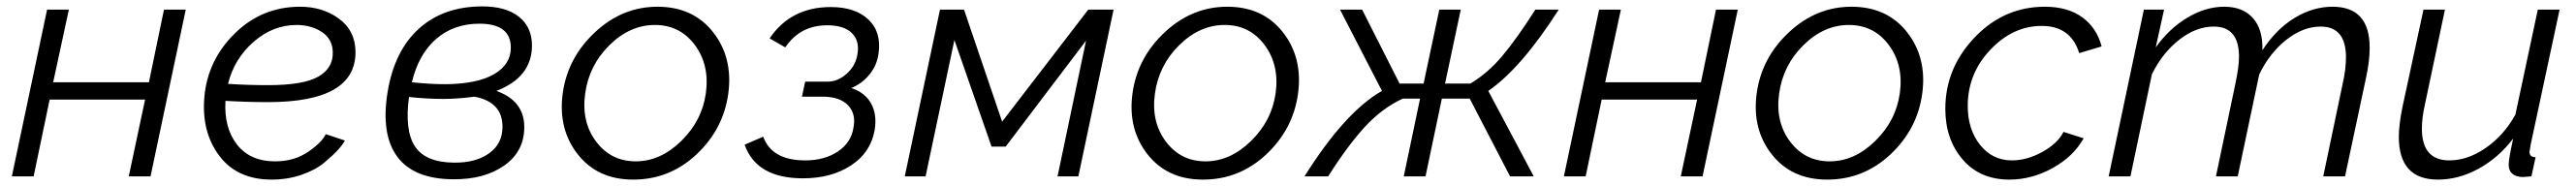

<svg xmlns="http://www.w3.org/2000/svg" viewBox="-20 -551 8042 581"><path d="M17 0 127 -521H195L146 -294H445L492 -521H560L450 0H382L433 -240H135L85 0Z M839 -47Q899 -47 942.5 -77Q986 -107 997 -132L1057 -112Q1050 -99 1035 -82.5Q1020 -66 992.5 -43Q965 -20 921.5 -5Q878 10 828 10Q721 10 665 -64Q609 -138 618 -247Q628 -363 713 -446.5Q798 -530 917 -530Q987 -530 1038 -493Q1089 -456 1090 -390Q1092 -232 817 -232Q751 -232 684 -236Q679 -152 720 -99.5Q761 -47 839 -47ZM906 -473Q832 -473 771.5 -420Q711 -367 692 -289Q753 -285 817 -285Q928 -285 974.5 -312Q1021 -339 1019 -389Q1018 -429 985 -451Q952 -473 906 -473Z M1530 -267Q1617 -236 1617 -154Q1617 -78 1554.5 -34Q1492 10 1394 9Q1272 8 1220.5 -61.5Q1169 -131 1190 -262Q1211 -392 1288 -461.5Q1365 -531 1486 -531Q1560 -531 1600.5 -498.5Q1641 -466 1641 -409Q1641 -310 1530 -267ZM1477 -477Q1397 -477 1342 -429.5Q1287 -382 1266 -294Q1323 -288 1371 -288Q1471 -289 1523 -319.5Q1575 -350 1575 -402Q1575 -477 1477 -477ZM1397 -43Q1465 -42 1507 -72Q1549 -102 1549 -155Q1549 -233 1461 -249Q1410 -242 1364 -242Q1314 -242 1257 -248Q1243 -144 1275.5 -94Q1308 -44 1397 -43Z M1957 10Q1846 10 1784 -69Q1722 -148 1737 -259Q1752 -370 1837.5 -450Q1923 -530 2033 -530Q2144 -530 2206.5 -450.5Q2269 -371 2254 -259Q2239 -148 2155 -69Q2071 10 1957 10ZM2184 -260Q2196 -348 2149.5 -410.5Q2103 -473 2025 -473Q1947 -473 1883 -410Q1819 -347 1807 -258Q1795 -170 1841.5 -108.5Q1888 -47 1965 -47Q2042 -47 2107 -110.5Q2172 -174 2184 -260Z M2487 6Q2342 6 2305 -99L2363 -124Q2390 -50 2494 -50Q2555 -50 2596.5 -78Q2638 -106 2645 -153Q2653 -196 2628 -222Q2603 -248 2553 -249H2484L2494 -296H2564Q2596 -296 2623.5 -320.5Q2651 -345 2657 -380Q2665 -422 2640.5 -447Q2616 -472 2563 -472Q2478 -472 2432 -403L2383 -431Q2449 -529 2574 -529Q2651 -529 2692 -489.5Q2733 -450 2723 -383Q2718 -347 2695 -318.5Q2672 -290 2638 -276Q2681 -262 2700 -227.5Q2719 -193 2711 -145Q2699 -75 2637.5 -34.5Q2576 6 2487 6Z M2805 0 2915 -521H2990L3109 -171L3378 -521H3457L3347 0H3282L3371 -424L3120 -93H3076L2960 -426L2870 0Z M3736 10Q3625 10 3563 -69Q3501 -148 3516 -259Q3531 -370 3616.5 -450Q3702 -530 3812 -530Q3923 -530 3985.5 -450.5Q4048 -371 4033 -259Q4018 -148 3934 -69Q3850 10 3736 10ZM3963 -260Q3975 -348 3928.5 -410.5Q3882 -473 3804 -473Q3726 -473 3662 -410Q3598 -347 3586 -258Q3574 -170 3620.5 -108.5Q3667 -47 3744 -47Q3821 -47 3886 -110.5Q3951 -174 3963 -260Z M4053 0Q4180 -202 4295 -267L4164 -521H4233L4350 -290H4425L4474 -521H4541L4492 -290H4571Q4625 -322 4670.5 -376Q4716 -430 4774 -521H4847Q4730 -338 4627 -267L4769 0H4695L4569 -243H4482L4431 0H4363L4414 -243H4360Q4295 -213 4241 -154Q4187 -95 4127 0Z M4863 0 4973 -521H5041L4992 -294H5291L5338 -521H5406L5296 0H5228L5279 -240H4981L4931 0Z M5685 10Q5574 10 5512 -69Q5450 -148 5465 -259Q5480 -370 5565.5 -450Q5651 -530 5761 -530Q5872 -530 5934.5 -450.5Q5997 -371 5982 -259Q5967 -148 5883 -69Q5799 10 5685 10ZM5912 -260Q5924 -348 5877.5 -410.5Q5831 -473 5753 -473Q5675 -473 5611 -410Q5547 -347 5535 -258Q5523 -170 5569.5 -108.5Q5616 -47 5693 -47Q5770 -47 5835 -110.5Q5900 -174 5912 -260Z M6054 -211Q6054 -338 6145.5 -434Q6237 -530 6365 -530Q6436 -530 6481.5 -497Q6527 -464 6542 -406L6472 -385Q6446 -470 6355 -470Q6265 -470 6194.5 -395.5Q6124 -321 6124 -220Q6124 -147 6162.5 -98.5Q6201 -50 6262 -50Q6309 -50 6357 -76.5Q6405 -103 6423 -139L6486 -119Q6454 -62 6389 -26Q6324 10 6254 10Q6162 10 6108 -53Q6054 -116 6054 -211Z M6674 -521H6737L6711 -403Q6753 -462 6810 -496Q6867 -530 6925 -530Q6983 -530 7014.5 -494.5Q7046 -459 7044 -394Q7087 -460 7144.5 -495Q7202 -530 7263 -530Q7379 -530 7379 -402Q7379 -359 7367 -305L7302 0H7234L7295 -291Q7305 -335 7305 -372Q7305 -468 7226 -468Q7171 -468 7118.5 -426.5Q7066 -385 7034 -318L6967 0H6899L6960 -291Q6971 -343 6971 -374Q6971 -468 6892 -468Q6837 -468 6784.5 -427Q6732 -386 6699 -319L6632 0H6564Z M7470 -124Q7470 -160 7481 -215L7547 -521H7614L7552 -227Q7542 -184 7542 -149Q7542 -50 7628 -50Q7685 -50 7741.5 -89Q7798 -128 7834 -193L7904 -521H7972L7881 -96Q7881 -92 7879.5 -85.5Q7878 -79 7878 -77Q7878 -60 7897 -60L7884 0Q7857 2 7856 2Q7813 0 7813 -37Q7813 -54 7827 -118Q7781 -58 7719 -24Q7657 10 7592 10Q7470 10 7470 -124Z"/></svg>

Font: Raleway-v4020
Style: Italic
Weight: 400
Italic angle: -12°
Designer: Matt McInerney, Pablo Impallari, Rodrigo Fuenzalida
Foundry: Matt McInerney, Pablo Impallari, Rodrigo Fuenzalida
Version: Version 4.020;PS 004.020;hotconv 1.0.88;makeotf.lib2.5.64775